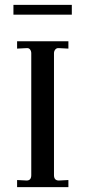

<svg xmlns="http://www.w3.org/2000/svg" viewBox="-20 -766 350 786"><path d="M35 -706V-746H274V-706ZM50 0V-29L89 -27Q108 -27 108 -49V-548Q108 -557 103 -563.5Q98 -570 89 -569L50 -567V-597H260V-567L221 -569Q212 -570 206.5 -563.5Q201 -557 201 -548V-49Q201 -27 221 -27L260 -29V0Z"/></svg>

Font: Unna
Style: Regular
Weight: 400
Designer: Jorge de Buen U.
Foundry: Omnibus-Type
Version: Version 2.006;PS 002.006;hotconv 1.0.70;makeotf.lib2.5.58329